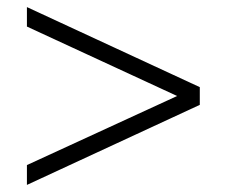

<svg xmlns="http://www.w3.org/2000/svg" viewBox="-20 -558 640 542"><path d="M56 -36V-92L480 -287L56 -483V-538L544 -312V-262Z"/></svg>

Font: Nunito Sans Light
Style: Regular
Weight: 300
Designer: Vernon Adams
Foundry: Vernon Adams
Version: Version 3.101; ttfautohint (v1.8.4.7-5d5b);gftools[0.9.27]